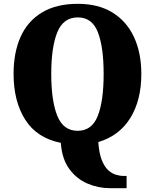

<svg xmlns="http://www.w3.org/2000/svg" viewBox="-20 -745 810 1004"><path d="M554 239Q493 239 436.5 214.5Q380 190 342 138Q304 86 298 2Q173 -23 112 -119Q51 -215 51 -359Q51 -470 87.5 -552Q124 -634 199 -679.5Q274 -725 387 -725Q494 -725 568 -679.5Q642 -634 680.5 -551.5Q719 -469 719 -358Q719 -221 661.5 -128Q604 -35 494 -2Q498 55 511.5 90Q525 125 544.5 143.5Q564 162 585.5 168.5Q607 175 627 175H642V239ZM386 -61Q461 -61 491.5 -139.5Q522 -218 522 -358Q522 -498 492 -576Q462 -654 387 -654Q311 -654 279.5 -576Q248 -498 248 -358Q248 -218 279.5 -139.5Q311 -61 386 -61Z"/></svg>

Font: Noto Serif SemiCondensed Black
Style: Regular
Weight: 900
Width: 4
Designer: Monotype Design Team
Foundry: Monotype Imaging Inc.
Version: Version 2.014; ttfautohint (v1.8.4.7-5d5b)